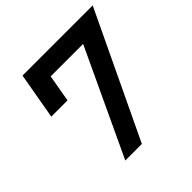

<svg xmlns="http://www.w3.org/2000/svg" viewBox="-179 -848 1003 1003"><g transform="rotate(-45 322.5 -346.5)"><path d="M192.4 0H314.9L645 -693.4H126.5L81.1 -435.5H201.2L227.5 -586.4H467.3Z"/></g></svg>

Font: Cascadia Mono PL SemiBold
Style: Italic
Weight: 600
Italic angle: -10°
Monospace: yes
Designer: Aaron Bell
Foundry: Saja Typeworks
Version: Version 2404.023